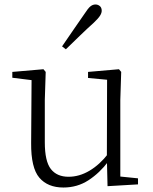

<svg xmlns="http://www.w3.org/2000/svg" viewBox="-20 -823 683 857"><path d="M263 14Q193 14 155.5 -30Q118 -74 119 -185L121 -478L140 -463L35 -476V-502L174 -514L184 -502L180 -377V-188Q180 -103 207 -68.5Q234 -34 286 -34Q334 -34 379.5 -61Q425 -88 463 -137L482 -103H464Q425 -51 375 -18.5Q325 14 263 14ZM460 8 457 -116V-117L458 -467L373 -475V-502L511 -514L521 -502L517 -377V-35L596 -27V0ZM257 -616Q283 -655 309.5 -692.5Q336 -730 359 -764Q373 -786 383.5 -794.5Q394 -803 406 -803Q417 -803 425.5 -796Q434 -789 434 -775Q434 -765 426.5 -753Q419 -741 399 -722Q370 -696 338.5 -665.5Q307 -635 274 -603Z"/></svg>

Font: Noto Serif HK ExtraLight
Style: Regular
Weight: 200
Designer: Ryoko NISHIZUKA 西塚涼子 (kana & ideographs); Frank Grießhammer (Latin, Greek & Cyrillic); Wenlong ZHANG 张文龙 (bopomofo); San
Foundry: Adobe
Version: Version 2.002-H1;hotconv 1.1.0;makeotfexe 2.6.0